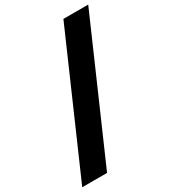

<svg xmlns="http://www.w3.org/2000/svg" viewBox="-284 -916 1005 1132"><g transform="rotate(-30 218.5 -350.5)"><path d="M503 -808 103 107H-66L334 -808Z"/></g></svg>

Font: Gontserrat ExtraBold
Style: Italic
Weight: 800
Italic angle: -11.3°
Designer: Julieta Ulanovsky
Foundry: Julieta Ulanovsky
Version: Version 6.001